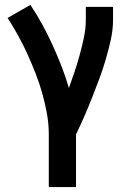

<svg xmlns="http://www.w3.org/2000/svg" viewBox="-20 -548 540 783"><path d="M179 215V0Q179 -42 171.5 -84Q164 -126 152.5 -167Q141 -208 125.5 -247.5Q110 -287 92.5 -326Q75 -365 54.5 -402Q34 -439 11 -475L104 -528Q130 -489 152.5 -448Q175 -407 194.5 -364Q214 -321 231 -277.5Q248 -234 261 -189Q273 -222 284.5 -256.5Q296 -291 305.5 -326Q315 -361 322.5 -396.5Q330 -432 330 -468V-520H441V-468Q441 -427 432 -386.5Q423 -346 411.5 -306.5Q400 -267 385.5 -228Q371 -189 356 -151Q341 -113 324.5 -75Q308 -37 290 0V215Z"/></svg>

Font: Iosevka Curly
Style: Bold
Weight: 700
Monospace: yes
Designer: Belleve Invis
Foundry: Belleve Invis
Version: Version 22.1.2; ttfautohint (v1.8.4)